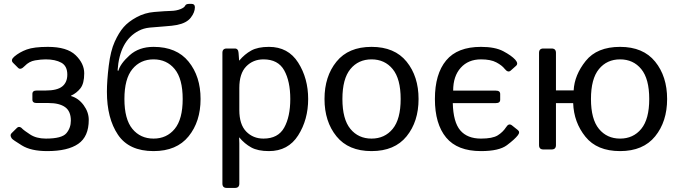

<svg xmlns="http://www.w3.org/2000/svg" viewBox="-20 -759 3449 975"><path d="M40 -55.7Q28.3 -72.3 38.6 -82.5L65.4 -108.9Q79.1 -122.6 96.7 -102.1Q99.6 -98.6 131.8 -76.9Q164.1 -55.2 212.9 -55.2Q293.9 -55.2 316.9 -82.3Q339.8 -109.4 339.8 -146.5Q339.8 -194.3 310.5 -215.1Q281.2 -235.8 227.1 -235.8H166.5Q144.5 -235.8 144.5 -252.9V-282.2Q144.5 -299.3 166.5 -299.3H210.9Q270.5 -299.3 296.1 -320.1Q321.8 -340.8 321.8 -380.4Q321.8 -423.8 291.3 -440.7Q260.7 -457.5 211.9 -457.5Q188.5 -457.5 158.2 -452.4Q127.9 -447.3 105.5 -423.8Q84.5 -401.9 72.3 -414.1L46.4 -439.9Q32.2 -454.1 52.7 -471.7Q79.1 -494.1 115.7 -507.6Q152.3 -521 223.1 -521Q320.3 -521 364 -478.8Q407.7 -436.5 407.7 -386.7Q407.7 -335 388.4 -310.5Q369.1 -286.1 340.3 -272.9V-271.5Q378.9 -260.3 404.8 -224.9Q430.7 -189.5 430.7 -150.4Q430.7 -65.4 377.4 -28.6Q324.2 8.3 219.7 8.3Q137.7 8.3 91.1 -20.5Q44.4 -49.3 40 -55.7Z M522.9 -293Q522.9 -348.6 532.2 -424.8Q541.5 -501 562.5 -547.1Q583.5 -593.3 607.7 -621.1Q631.8 -648.9 673.6 -671.6Q715.3 -694.3 763.2 -698.2Q821.3 -703.1 848.1 -703.6Q875 -704.1 897 -712.9Q916 -720.7 920.2 -730Q924.3 -739.3 940.9 -739.3H952.6Q969.7 -739.3 969.7 -722.2Q969.7 -696.3 948.7 -669.2Q927.7 -642.1 878.9 -632.3Q857.4 -627.9 814.9 -625Q772.5 -622.1 740.5 -618.9Q708.5 -615.7 684.1 -602.5Q587.4 -552.2 577.1 -401.4L581.1 -399.4Q590.8 -435.5 638.2 -478.3Q685.5 -521 759.8 -521Q877 -521 937.7 -446Q998.5 -371.1 998.5 -256.3Q998.5 -141.6 937.7 -66.7Q877 8.3 759.8 8.3Q634.8 8.3 578.9 -75Q522.9 -158.2 522.9 -293ZM611.8 -256.3Q611.8 -153.8 652.3 -104.5Q692.9 -55.2 759.8 -55.2Q826.7 -55.2 867.2 -104.5Q907.7 -153.8 907.7 -256.3Q907.7 -358.9 867.2 -408.2Q826.7 -457.5 759.8 -457.5Q692.9 -457.5 652.3 -408.2Q611.8 -358.9 611.8 -256.3Z M1131.3 195.3Q1109.4 195.3 1109.4 173.3V-490.7Q1109.4 -512.7 1131.3 -512.7H1172.4Q1189.9 -512.7 1191.4 -490.7L1194.3 -451.7H1195.3Q1222.2 -483.9 1255.9 -502.4Q1289.6 -521 1345.7 -521Q1443.4 -521 1494.1 -441.2Q1544.9 -361.3 1544.9 -256.3Q1544.9 -151.4 1494.1 -71.5Q1443.4 8.3 1345.7 8.3Q1289.6 8.3 1255.9 -10.3Q1222.2 -28.8 1195.3 -61H1194.3Q1195.3 -46.4 1195.3 -31.2V173.3Q1195.3 195.3 1173.3 195.3ZM1195.3 -200.2Q1195.3 -127 1230.2 -91.1Q1265.1 -55.2 1317.9 -55.2Q1392.1 -55.2 1423.1 -110.8Q1454.1 -166.5 1454.1 -256.3Q1454.1 -346.2 1423.1 -401.9Q1392.1 -457.5 1317.9 -457.5Q1265.1 -457.5 1230.2 -421.6Q1195.3 -385.7 1195.3 -312.5Z M1627.9 -256.3Q1627.9 -371.1 1688.7 -446Q1749.5 -521 1866.7 -521Q1983.9 -521 2044.7 -446Q2105.5 -371.1 2105.5 -256.3Q2105.5 -141.6 2044.7 -66.7Q1983.9 8.3 1866.7 8.3Q1749.5 8.3 1688.7 -66.7Q1627.9 -141.6 1627.9 -256.3ZM1718.8 -256.3Q1718.8 -153.8 1759.3 -104.5Q1799.8 -55.2 1866.7 -55.2Q1933.6 -55.2 1974.1 -104.5Q2014.6 -153.8 2014.6 -256.3Q2014.6 -358.9 1974.1 -408.2Q1933.6 -457.5 1866.7 -457.5Q1799.8 -457.5 1759.3 -408.2Q1718.8 -358.9 1718.8 -256.3Z M2609.9 -72.3Q2594.2 -51.8 2554.2 -21.7Q2514.2 8.3 2422.4 8.3Q2302.7 8.3 2245.6 -60.5Q2188.5 -129.4 2188.5 -256.3Q2188.5 -383.3 2245.6 -452.1Q2302.7 -521 2422.4 -521Q2494.1 -521 2535.9 -498.8Q2577.6 -476.6 2596.2 -456.1Q2613.8 -436.5 2600.6 -424.8L2573.2 -400.4Q2559.6 -388.2 2542.5 -409.7Q2529.3 -426.8 2500.7 -442.1Q2472.2 -457.5 2422.4 -457.5Q2357.9 -457.5 2319.6 -414.8Q2281.2 -372.1 2281.2 -298.8H2498Q2520 -298.8 2520 -281.7V-252.4Q2520 -235.4 2498 -235.4H2279.3Q2281.7 -138.7 2317.4 -96.9Q2353 -55.2 2422.4 -55.2Q2481 -55.2 2507.3 -71.5Q2533.7 -87.9 2549.8 -112.8Q2563.5 -135.3 2580.1 -122.1L2608.9 -99.1Q2622.6 -88.9 2609.9 -72.3Z M2739.3 0Q2717.3 0 2717.3 -22V-490.7Q2717.3 -512.7 2739.3 -512.7H2781.2Q2803.2 -512.7 2803.2 -490.7V-299.8H2893.1Q2897 -377.9 2954.3 -449.5Q3011.7 -521 3128.9 -521Q3246.1 -521 3306.9 -446Q3367.7 -371.1 3367.7 -256.3Q3367.7 -141.6 3306.9 -66.7Q3246.1 8.3 3128.9 8.3Q3011.7 8.3 2952.9 -64.7Q2894 -137.7 2890.6 -235.4H2803.2V-22Q2803.2 0 2781.2 0ZM2981 -256.3Q2981 -153.8 3021.5 -104.5Q3062 -55.2 3128.9 -55.2Q3195.8 -55.2 3236.3 -104.5Q3276.9 -153.8 3276.9 -256.3Q3276.9 -358.9 3236.3 -408.2Q3195.8 -457.5 3128.9 -457.5Q3062 -457.5 3021.5 -408.2Q2981 -358.9 2981 -256.3Z"/></svg>

Font: Istok
Style: Regular
Weight: 500
Designer: Andrey V. Panov
Foundry: Andrey V. Panov
Version: Version 1.0.3